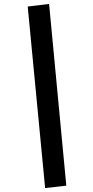

<svg xmlns="http://www.w3.org/2000/svg" viewBox="-20 -736 468 970"><path d="M208 214 120 -703 228 -716 315 202Z"/></svg>

Font: Ysabeau ExtraBold
Style: Italic
Weight: 800
Italic angle: -12°
Designer: Christian Thalmann (Catharsis Fonts)
Version: Version 2.002